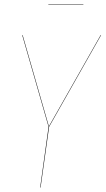

<svg xmlns="http://www.w3.org/2000/svg" viewBox="-20 -837 471 857"><path d="M352.1 -814.9H195.8V-816.9H352.1ZM431.2 -680.2 199.2 -271 161.1 0H159.2L196.8 -271L79.1 -680.2H81.1L198.2 -272.9L429.2 -680.2Z"/></svg>

Font: Fira Sans Compressed Two
Style: Italic
Weight: 100
Width: 3
Italic angle: -8°
Designer: Carrois Corporate & Edenspiekermann AG
Foundry: Carrois Corporate GbR & Edenspiekermann AG
Version: Version 4.203;PS 004.203;hotconv 1.0.88;makeotf.lib2.5.64775